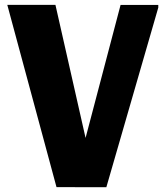

<svg xmlns="http://www.w3.org/2000/svg" viewBox="-20 -770 681 790"><path d="M212.5 0 10 -750H208.1L351.2 -118.1L309.8 -117.8L476.1 -749.7H631.3V-738.9L417.6 0.3Z"/></svg>

Font: Kufam
Style: Regular
Weight: 400
Designer: Wael Morcos, Artur Schmal
Foundry: Original Type
Version: Version 1.301; ttfautohint (v1.8.3)